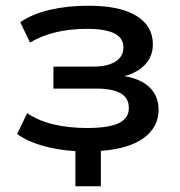

<svg xmlns="http://www.w3.org/2000/svg" viewBox="-20 -521 630 672"><path d="M244 131V8Q180 4 127 -11.5Q74 -27 40 -52L75 -125Q115 -98 168 -85.5Q221 -73 284 -73Q360 -73 395.5 -90Q431 -107 431 -143Q431 -178 402 -194.5Q373 -211 317 -211H167V-288H308Q356 -288 384 -305.5Q412 -323 412 -355Q412 -388 380.5 -404Q349 -420 284 -420Q225 -420 175 -408Q125 -396 85 -372L51 -443Q92 -472 154 -486.5Q216 -501 290 -501Q400 -501 457.5 -465.5Q515 -430 515 -366Q515 -321 484 -291Q453 -261 397 -250V-257Q464 -250 499.5 -219Q535 -188 535 -137Q535 -76 483 -38Q431 0 333 7V131Z"/></svg>

Font: Nunito Sans 10pt SemiExpanded SemiBold
Style: Regular
Weight: 600
Width: 6
Designer: Vernon Adams
Foundry: Vernon Adams
Version: Version 3.101;gftools[0.9.27]